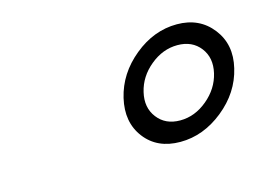

<svg xmlns="http://www.w3.org/2000/svg" viewBox="-46 -794 506 369"><g transform="rotate(-15 207.0 -610.0)"><path d="M240 -560.8Q255.9 -540 285.2 -540Q314.5 -540 339.4 -560.8Q364.3 -581.5 371.1 -610.8Q377.9 -640.1 362.1 -660.6Q346.2 -681.2 316.9 -681.2Q287.6 -681.2 262.7 -660.6Q237.8 -640.1 231 -610.8Q224.1 -581.5 240 -560.8ZM326.2 -720.2Q371.1 -720.2 396.5 -687.5Q421.9 -654.8 411.1 -609.9Q400.4 -564 360.6 -532Q320.8 -500 274.9 -500Q229 -500 204.6 -532Q180.2 -564 190.9 -609.9Q201.7 -655.8 241 -688Q280.3 -720.2 326.2 -720.2Z"/></g></svg>

Font: Perun
Style: Italic
Weight: 400
Italic angle: -12°
Foundry: Stefan Peev, Context Ltd
Version: Version 001.000